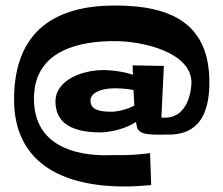

<svg xmlns="http://www.w3.org/2000/svg" viewBox="-20 -570 807 696"><path d="M739 -271C739 -479 609 -550 397 -550C185 -550 31 -462 31 -209C31 14 197 106 432 106C462 106 495 104 528 101L524 -15C451 -5 395 -8 395 -8C339 -5 103 2 103 -212C103 -396 283 -421 395 -421C506 -421 674 -377 674 -271C674 -271 674 -133 565 -144L574 -331L461 -333C461 -321 461 -310 462 -299C412 -316 357 -316 357 -316C268 -316 181 -274 181 -203C181 -137 222 -90 345 -90C345 -90 414 -90 473 -128C475 -115 476 -111 476 -111C483 -78 531 -82 587 -82C645 -82 739 -96 739 -271ZM467 -187C424 -165 385 -165 385 -165C344 -165 308 -170 308 -206C308 -231 341 -250 397 -250C397 -250 432 -250 464 -244Z"/></svg>

Font: Peralta
Style: Regular
Weight: 400
Designer: Astigmatic (AOETI)
Foundry: Astigmatic (AOETI)
Version: Version 1.000